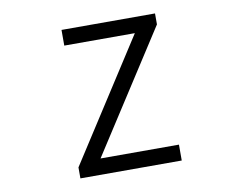

<svg xmlns="http://www.w3.org/2000/svg" viewBox="-79 -837 1158 942"><g transform="rotate(-10 500.0 -366.5)"><path d="M248 0V-54.7L634.8 -655.3H283.2V-733.4H749V-678.7L362.3 -79.1H752.9V0Z"/></g></svg>

Font: Gen Shin Gothic Monospace Regular
Style: Regular
Weight: 400
Designer: [Source Han Sans]
Ryoko NISHIZUKA  (kana & ideographs); Paul D. Hunt (Latin, Greek & Cyrillic); Wenlong ZHANG  (bopomofo
Version: Version 1.002.20150607